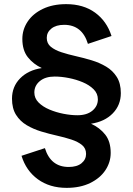

<svg xmlns="http://www.w3.org/2000/svg" viewBox="-20 -721 642 928"><path d="M302 187Q220 187 163 145.5Q106 104 84 32L197 -5Q225 86 312 86Q352 86 374 68Q396 50 396 23Q396 -4 376.5 -20Q357 -36 325 -46.5Q293 -57 255 -65.5Q217 -74 179 -85.5Q141 -97 109 -116Q77 -135 57.5 -166Q38 -197 38 -244Q38 -302 77 -342Q116 -382 182 -392Q141 -411 114.5 -444.5Q88 -478 88 -533Q88 -578 113.5 -616.5Q139 -655 187 -678Q235 -701 300 -701Q383 -701 439.5 -660Q496 -619 519 -547L405 -509Q377 -601 290 -601Q251 -601 228.5 -583Q206 -565 206 -538Q206 -511 225.5 -495Q245 -479 277 -468.5Q309 -458 347 -449.5Q385 -441 423 -429.5Q461 -418 493 -399Q525 -380 544.5 -349Q564 -318 564 -271Q564 -213 525 -173Q486 -133 420 -123Q462 -104 488.5 -70.5Q515 -37 515 18Q515 63 489.5 101.5Q464 140 416 163.5Q368 187 302 187ZM354 -164Q400 -164 426.5 -186Q453 -208 453 -241Q453 -269 432.5 -289.5Q412 -310 380 -323.5Q348 -337 312 -344Q276 -351 244 -351Q199 -351 172.5 -329Q146 -307 146 -274Q146 -246 166.5 -225.5Q187 -205 219 -191.5Q251 -178 287 -171Q323 -164 354 -164Z"/></svg>

Font: Radio Canada Big Medium
Style: Regular
Weight: 500
Designer: Étienne Aubert Bonn
Foundry: Coppers and Brasses
Version: Version 1.001